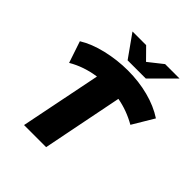

<svg xmlns="http://www.w3.org/2000/svg" viewBox="-242 -1067 1223 1223"><g transform="rotate(45 370.0 -455.0)"><path d="M654 -480Q572 -527 483 -543L375 0H176L286 -547Q182 -532 99 -483L50 -629Q116 -670 210 -692Q304 -714 399 -714Q497 -714 585 -691Q673 -668 740 -624ZM667 -910 515 -758H351L243 -910H366L441 -834L537 -910Z"/></g></svg>

Font: Montserrat Alternates ExtraBold
Style: Italic
Weight: 800
Italic angle: -11.3°
Designer: Julieta Ulanovsky
Foundry: Julieta Ulanovsky
Version: Version 7.200